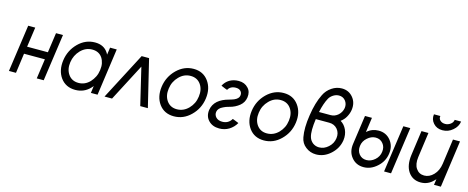

<svg xmlns="http://www.w3.org/2000/svg" viewBox="-38 -1336 4806 1973"><g transform="rotate(15 2365.5 -350.0)"><path d="M66 0H141L170 -211H392L362 0H436L507 -500H433L403 -289H182L212 -500H137Z M1008 -500 997 -423Q994 -428 991 -434Q988 -440 985 -444Q940 -512 847 -512Q745 -512 669 -436Q592 -359 577 -250Q562 -139 616 -64Q672 12 773 12Q867 12 931 -56Q935 -60 939.5 -65.5Q944 -71 948 -76L938 0H1009L1079 -500ZM838 -434Q909 -434 945 -381Q962 -355 968.5 -322Q975 -289 969 -250Q964 -211 948 -178.5Q932 -146 907 -119Q856 -66 787 -66Q716 -66 678 -120Q641 -173 652 -250Q663 -326 715 -380Q768 -434 838 -434Z M1083 0 1344 -500H1423L1544 0H1463L1369 -395L1163 0Z M1896 -512Q1795 -512 1717 -436Q1639 -359 1624 -250Q1609 -140 1664 -64Q1720 12 1822 12Q1924 12 2001 -64Q2079 -140 2094 -250Q2109 -360 2053 -436Q1997 -512 1896 -512ZM1884 -434Q1955 -434 1993 -380Q2030 -327 2019 -250Q2014 -211 1998.5 -179Q1983 -147 1957 -120Q1904 -66 1833 -66Q1763 -66 1725 -120Q1688 -173 1699 -250Q1704 -289 1720 -321.5Q1736 -354 1762 -380Q1814 -434 1884 -434Z M2215 -419Q2240 -408 2253.5 -402.5Q2267 -397 2273 -395Q2279 -393 2280.5 -392.5Q2282 -392 2282 -392Q2291 -412 2313 -425Q2335 -437 2364 -437Q2399 -437 2416 -418Q2434 -399 2429 -370Q2425 -338 2377 -317Q2366 -313 2354 -309Q2342 -305 2328 -301Q2255 -282 2211 -244Q2166 -204 2157 -145Q2148 -76 2191 -32Q2233 12 2305 12Q2362 12 2408 -16Q2455 -45 2482 -93Q2458 -103 2444 -108.5Q2430 -114 2424 -116Q2418 -118 2417 -118.5Q2416 -119 2416 -119Q2383 -63 2317 -63Q2275 -63 2251 -87Q2227 -112 2232 -146Q2238 -185 2289 -208Q2302 -215 2316 -220Q2330 -225 2346 -229Q2379 -237 2405.5 -250.5Q2432 -264 2453 -281Q2475 -299 2487.5 -321.5Q2500 -344 2504 -371Q2513 -433 2476 -471Q2439 -512 2375 -512Q2321 -512 2278 -487Q2237 -462 2215 -419Z M2854 -512Q2753 -512 2675 -436Q2597 -359 2582 -250Q2567 -140 2622 -64Q2678 12 2780 12Q2882 12 2959 -64Q3037 -140 3052 -250Q3067 -360 3011 -436Q2955 -512 2854 -512ZM2842 -434Q2913 -434 2951 -380Q2988 -327 2977 -250Q2972 -211 2956.5 -179Q2941 -147 2915 -120Q2862 -66 2791 -66Q2721 -66 2683 -120Q2646 -173 2657 -250Q2662 -289 2678 -321.5Q2694 -354 2720 -380Q2772 -434 2842 -434Z M3419 -712Q3362 -712 3313 -679Q3262 -645 3236 -591Q3189 -497 3169 -360Q3158 -290 3157 -231.5Q3156 -173 3165 -125Q3176 -62 3224 -26Q3272 12 3335 12Q3420 12 3489 -51Q3558 -114 3571 -202Q3579 -262 3556 -313Q3545 -337 3529 -355.5Q3513 -374 3491 -387Q3507 -399 3520.5 -413.5Q3534 -428 3544 -446Q3566 -484 3572 -525Q3583 -603 3538 -657Q3493 -712 3419 -712ZM3409 -634Q3452 -634 3478 -602Q3504 -569 3498 -525Q3490 -479 3456 -448Q3421 -417 3377 -417H3253Q3263 -465 3276.5 -504Q3290 -543 3305 -570Q3312 -584 3323.5 -595.5Q3335 -607 3349 -616Q3378 -634 3409 -634ZM3240 -338H3383Q3438 -338 3471 -299Q3504 -259 3496 -203Q3488 -145 3444 -106Q3400 -66 3346 -66Q3309 -66 3279 -88Q3265 -99 3255 -113.5Q3245 -128 3240 -145Q3230 -177 3230.5 -225.5Q3231 -274 3240 -338Z M3885 -314Q3935 -314 3964 -277Q3993 -242 3986 -190Q3980 -138 3939 -102Q3898 -66 3850 -66Q3801 -66 3772 -102Q3743 -138 3750 -190Q3756 -241 3797 -277Q3838 -314 3885 -314ZM3896 -391Q3862 -391 3831 -379.5Q3800 -368 3772 -343L3794 -500H3720L3676 -190Q3664 -105 3712 -47Q3760 12 3840 12Q3918 12 3983 -47Q4048 -105 4060 -190Q4072 -273 4023 -333Q3975 -391 3896 -391ZM4128 -500 4057 0H4131L4202 -500Z M4400 -700Q4392 -645 4428 -605Q4464 -564 4525 -564Q4587 -564 4634 -605Q4681 -644 4689 -700H4621Q4617 -671 4592 -653Q4566 -634 4536 -634Q4503 -634 4483 -653Q4463 -671 4468 -700ZM4321 -500 4284 -234Q4277 -179 4284.5 -134.5Q4292 -90 4315 -56Q4362 12 4448 12Q4528 12 4584 -49Q4588 -52 4591 -55.5Q4594 -59 4597 -63L4588 0H4661L4731 -500H4656L4619 -233Q4608 -157 4564 -112Q4520 -66 4465 -66Q4409 -66 4378 -112Q4348 -156 4358 -233L4395 -500Z"/></g></svg>

Font: Unageo
Style: Regular-Italic
Weight: 400
Designer: Richard Sepsi
Foundry: Richard Sepsi
Version: Version 2.000